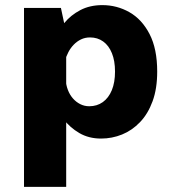

<svg xmlns="http://www.w3.org/2000/svg" viewBox="-20 -531 690 751"><path d="M73.9 200V-500H218.3L238.9 -403.3V200ZM375.3 11Q327.2 11 290.4 -10.5Q253.6 -31.9 228.6 -65Q203.6 -98 191 -133.8Q178.4 -169.6 178.4 -198.1L237.3 -218.7Q238.3 -198.1 245.5 -179.4Q252.6 -160.6 265 -146.3Q277.4 -132 293.8 -123.7Q310.1 -115.4 329 -115.4Q359.4 -115.4 382.1 -131.6Q404.9 -147.9 417.4 -178.2Q429.9 -208.6 429.9 -251Q429.9 -293.2 417.7 -323Q405.6 -352.9 383.6 -368.7Q361.6 -384.6 332.1 -384.6Q312.8 -384.6 296.9 -376.9Q280.9 -369.2 268.4 -356.2Q255.9 -343.3 247.4 -326.9Q238.9 -310.6 234.3 -293.3L180.6 -314.6Q180.6 -342.9 193.5 -376.7Q206.4 -410.4 231.6 -441.1Q256.7 -471.8 294.1 -491.4Q331.4 -511 380.3 -511Q437.3 -511 486.3 -483.2Q535.3 -455.4 565.1 -397.6Q594.9 -339.9 594.9 -251Q594.9 -184.2 576.8 -134.9Q558.8 -85.6 527.7 -53.2Q496.6 -20.8 457.4 -4.9Q418.1 11 375.3 11Z"/></svg>

Font: Trispace Thin
Style: Regular
Weight: 100
Designer: Tyler Finck
Foundry: Etcetera Type Company
Version: Version 1.210